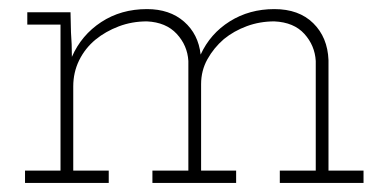

<svg xmlns="http://www.w3.org/2000/svg" viewBox="-20 -402 854 422"><path d="M219 0V-27H141V-212Q141 -243 154 -269.5Q167 -296 190 -315Q212 -333 241 -344Q270 -355 303 -355Q345 -353 368.5 -327.5Q392 -302 394 -268V-27H315V0H499V-27H422V-217Q422 -247 436 -272Q450 -297 472 -316Q494 -334 522.5 -344.5Q551 -355 583 -355Q626 -353 649 -327.5Q672 -302 674 -268V-27H595V0H779V-27H702V-270Q700 -320 668.5 -351Q637 -382 583 -382Q528 -382 485 -355Q442 -328 421 -282Q416 -327 384.5 -354.5Q353 -382 303 -382Q246 -382 202.5 -353.5Q159 -325 138 -277Q138 -293 137.5 -304.5Q137 -316 136 -331L135 -375H40V-348H113V-27H35V0Z"/></svg>

Font: Josefin Slab Thin Light
Style: Regular
Weight: 300
Version: Version 2.000